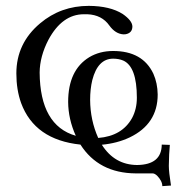

<svg xmlns="http://www.w3.org/2000/svg" viewBox="-20 -469 597 648"><path d="M442.9 87.9Q525.4 86.9 525.9 19L553.2 20Q550.3 48.8 549.8 90.8Q549.8 111.3 557.1 157.2L527.8 159.2Q527.8 142.1 510.3 124Q502 116.2 495.1 116.2H438Q313 115.2 251.5 19Q97.2 2.9 51.3 -121.1Q35.2 -166 35.2 -221.2Q35.2 -322.8 115.2 -390.1Q185.1 -449.2 279.8 -449.2Q351.6 -448.7 394 -421.9Q426.3 -399.4 426.8 -379.9Q426.8 -357.9 404.3 -353.5Q400.4 -353 397 -353Q369.6 -354.5 349.1 -382.8Q323.7 -418.9 274.9 -420.9Q269 -420.9 263.2 -420.9Q189.9 -420.9 143.6 -335Q114.3 -278.8 113.8 -224.1Q115.2 -45.4 235.8 -10.7Q210.4 -66.9 210 -125Q210 -232.4 281.2 -275.9Q316.4 -296.9 361.8 -296.9Q461.4 -296.9 497.6 -220.2Q511.7 -188.5 512.2 -149.9Q512.2 -50.8 418 -5.4Q376 14.6 323.7 19.5Q366.7 87.4 442.9 87.9ZM311.5 -3.4Q392.1 -9.8 425.8 -70.8Q441.9 -101.1 441.9 -139.2Q441.9 -244.1 396 -264.6Q380.9 -271 361.8 -271Q310.1 -271 291.5 -198.7Q284.2 -168.5 284.2 -131.8Q284.7 -63 311.5 -3.4Z"/></svg>

Font: Linux Biolinum Capitals O
Style: Small Caps
Weight: 400
Designer: Philipp H. Poll
Foundry: Philipp H. Poll
Version: Version 1.0.4